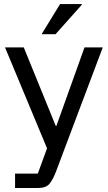

<svg xmlns="http://www.w3.org/2000/svg" viewBox="-20 -736 537 956"><path d="M55 200V128.3H168.3L214.2 2.5L5 -500H98.3L257.5 -109.2H260.8L400.8 -500H491.7L303.3 0L259.2 117.5Q244.2 156.7 227.1 178.3Q210 200 170 200ZM189.2 -565.8V-569.2L279.2 -715.8H387.5V-712.5L256.7 -565.8Z"/></svg>

Font: Funnel Sans
Style: Regular
Weight: 400
Designer: NORD ID, Kristian Moeller
Foundry: Dicotype
Version: Version 1.000